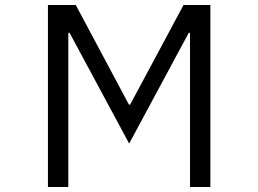

<svg xmlns="http://www.w3.org/2000/svg" viewBox="-20 -753 1040 773"><path d="M255 0H173V-733H285L499 -332H504L719 -733H827V0H745V-621H740L500 -175L260 -621H255Z"/></svg>

Font: IBM Plex Sans JP
Style: Regular
Weight: 400
Designer: Mike Abbink; Paul van der Laan; Pieter van Rosmalen; Wujin Sim; Yejin Wi; Jinhee Kim; Boomi Park; Yona Kim; Kichan Ma
Foundry: Sandoll Inc.
Version: Version 1.000